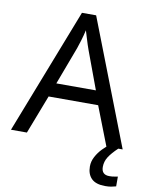

<svg xmlns="http://www.w3.org/2000/svg" viewBox="-100 -789 838 1080"><g transform="rotate(10 319.5 -248.5)"><path d="M545 0 459 -221H176L91 0H0L279 -717H360L638 0ZM352 -517Q349 -525 342 -546Q335 -567 328.5 -589.5Q322 -612 318 -624Q311 -593 302 -563.5Q293 -534 287 -517L206 -301H432ZM545 116Q545 161 590 161Q607 161 618.5 158.5Q630 156 638 155V211Q624 215 610 217.5Q596 220 576 220Q523 220 498 195Q473 170 473 126Q473 97 487.5 70Q502 43 523.5 21Q545 -1 565 -15L613 0Q579 32 562 58.5Q545 85 545 116Z"/></g></svg>

Font: Noto Sans Limbu
Style: Regular
Weight: 400
Designer: Monotype Design Team
Foundry: Monotype Imaging Inc.
Version: Version 2.004; ttfautohint (v1.8.4.7-5d5b)